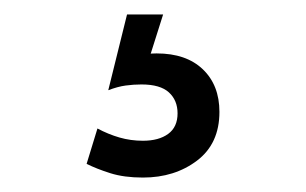

<svg xmlns="http://www.w3.org/2000/svg" viewBox="-20 -20 424 266"><path d="M181 79 148 64Q160 60 172 57Q184 54 197 54Q238 54 261 76Q284 98 284 135Q284 179 253 202.5Q222 226 178 226Q152 226 133 220Q114 214 100 207L115 158Q130 166 145.5 170.5Q161 175 178 175Q200 175 213 165.5Q226 156 226 137Q226 119 214 108Q202 97 176 97Q165 97 154 98.5Q143 100 130 105L156 0H206Z"/></svg>

Font: Cabin VF Beta
Style: Regular
Weight: 400
Designer: Pablo Impallari
Foundry: Pablo Impallari. http://www.impallari.com Igino Marini. http://www.ikern.com
Version: Version 2.200